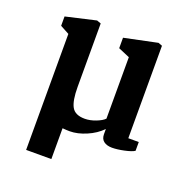

<svg xmlns="http://www.w3.org/2000/svg" viewBox="-131 -675 920 966"><g transform="rotate(20 328.5 -192.0)"><path d="M113 175V-446L65 -472V-522L226 -559L248 -551V-212Q248 -138 266 -105.5Q284 -73 336 -73Q364 -73 395 -85Q426 -97 439 -111V-440L378 -466V-522L555 -559L576 -551V-56H632V-9Q617 1 579.5 9Q542 17 515 17Q487 17 470.5 4.5Q454 -8 454 -33V-61Q422 -28 375 -8Q328 12 287 12Q270 12 248 10V175Z"/></g></svg>

Font: Martel ExtraBold
Style: Regular
Weight: 800
Designer: Dan Reynolds
Foundry: Dan Reynolds
Version: Version 1.001; ttfautohint (v1.1) -l 5 -r 5 -G 72 -x 0 -D la